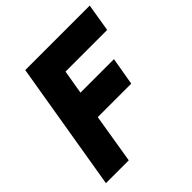

<svg xmlns="http://www.w3.org/2000/svg" viewBox="-187 -841 981 981"><g transform="rotate(-45 304.0 -350.0)"><path d="M142 -700H608L583 -549H282L260 -419H502L476 -268H234L190 0H25Z"/></g></svg>

Font: Oak Sans ExtraBold
Style: Italic
Weight: 800
Italic angle: -9.49998°
Foundry: Erik Kennedy, Walven
Version: Version 1.000